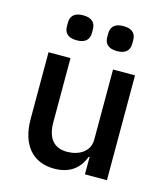

<svg xmlns="http://www.w3.org/2000/svg" viewBox="-111 -821 802 920"><g transform="rotate(15 290.0 -361.0)"><path d="M188 -610C233 -610 250 -632 250 -663V-681C250 -712 233 -734 188 -734C143 -734 126 -712 126 -681V-663C126 -632 143 -610 188 -610ZM388 -610C433 -610 450 -632 450 -663V-681C450 -712 433 -734 388 -734C343 -734 326 -712 326 -681V-663C326 -632 343 -610 388 -610ZM393 0H502V-520H393V-172C393 -111 338 -82 282 -82C215 -82 182 -124 182 -203V-520H73V-189C73 -61 136 12 243 12C329 12 370 -35 389 -86H393Z"/></g></svg>

Font: IBM Plex Thai Looped Medium
Style: Regular
Weight: 500
Designer: Mike Abbink, Paul van der Laan, Pieter van Rosmalen, Ben Mitchell, Mark Frömberg
Foundry: Bold Monday
Version: Version 1.0